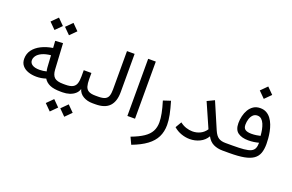

<svg xmlns="http://www.w3.org/2000/svg" viewBox="-128 -1337 3222 2121"><g transform="rotate(20 1482.5 -276.5)"><path d="M382.6 -689.5 455.6 -616.7 528.3 -689.5 455.6 -762.5ZM212.2 -689.5 285.2 -616.7 357.9 -689.5 285.2 -762.5ZM339.1 -425Q263.9 -413.1 205.2 -383.8Q146.5 -354.5 112.9 -309.4Q79.3 -264.4 79.3 -204.8Q79.3 -157.5 105 -126Q130.6 -94.5 174.6 -78.9Q218.5 -63.2 273.2 -63.2Q300.8 -63.2 328.9 -67.7Q356.9 -72.3 383.3 -81.3Q407.5 -40.8 454.1 -20.4Q500.7 0 579.8 0H580.3V-89.8H579.8Q505.1 -89.8 475.2 -117.2Q445.3 -144.5 441.4 -207.5L423.8 -512.5L333.7 -507.1ZM344.7 -341.6 353.3 -202.6Q354.2 -188.5 356.1 -177.9Q357.9 -167.2 360.8 -157.2Q343.3 -152.3 321.3 -149.5Q299.3 -146.7 279.5 -146.7Q223.1 -146.7 193.8 -166Q164.6 -185.3 164.6 -217.8Q164.6 -246.1 183.8 -272Q203.1 -297.9 243 -316.5Q283 -335.2 344.7 -341.6Z M831.1 -237.1V-310.1H741V-237.1Q741 -188 730.8 -155.3Q720.7 -122.6 691.4 -106.2Q662.1 -89.8 604.5 -89.8H580.6Q572.3 -89.8 568.8 -80.2Q565.4 -70.6 565.4 -44.9Q565.4 -19.3 568.8 -9.6Q572.3 0 580.6 0H604.5Q646.7 0 684.3 -12.1Q721.9 -24.2 748.8 -47.7Q775.6 -71.3 785.4 -105Q799.8 -54.4 846.7 -27.2Q893.6 0 955.6 0H990.5V-89.8H957Q903.8 -89.8 876.7 -106Q849.6 -122.1 840.3 -154.9Q831.1 -187.7 831.1 -237.1ZM641.4 174.3 714.4 247.1 787.1 174.3 714.4 101.3ZM470.9 174.3 543.9 247.1 616.7 174.3 543.9 101.3Z M990.2 -89.8Q982.7 -89.8 978.8 -80Q974.9 -70.1 974.9 -44.9Q974.9 -20 978.8 -10Q982.7 0 990.2 0Q1102.5 0 1155 -56.2Q1207.5 -112.3 1207.5 -220.7V-671.6H1117.7V-220.7Q1117.7 -174.3 1107.8 -145.5Q1097.9 -116.7 1070.6 -103.3Q1043.2 -89.8 990.2 -89.8Z M1456.5 0V-671.6H1366.7V0Z M1676.8 -294.2Q1700.4 -217 1711.9 -158.3Q1723.4 -99.6 1723.4 -54.4Q1723.4 6.1 1699 51.8Q1674.6 97.4 1620.6 133.7Q1566.7 169.9 1477.5 203.4L1515.6 284.9Q1621.3 245.1 1686.9 196.3Q1752.4 147.5 1783 85.6Q1813.5 23.7 1813.5 -55.7Q1813.5 -109.1 1800.7 -173.1Q1787.8 -237.1 1762.5 -322.5Z M2217 -494.4 2132.8 -454.1 2259 -167.5Q2231.7 -126.5 2189.6 -105.8Q2147.5 -85.2 2098.6 -85.2Q2062 -85.2 2023.8 -97.8Q1985.6 -110.4 1951.4 -137.2L1909.2 -65.4Q1950.4 -29.8 2000.2 -12.5Q2050 4.9 2099.6 4.9Q2161.6 4.9 2216.3 -21.5Q2271 -47.9 2301.3 -100.6Q2329.8 -45.9 2377.3 -22.9Q2424.8 0 2486.1 0H2494.9V-89.8H2487.1Q2436 -89.8 2404.7 -110.2Q2373.3 -130.6 2349.1 -186.5Z M2645 -765.1 2718 -692.4 2790.8 -765.1 2718 -838.1ZM2824.7 -296.1Q2803.7 -291.3 2777 -287.2Q2750.2 -283.2 2720.5 -283.2Q2674.1 -283.2 2649.4 -298.7Q2624.8 -314.2 2624.8 -355.5Q2624.8 -389.4 2634.6 -421.6Q2644.5 -453.9 2664.9 -474.6Q2685.3 -495.4 2717 -495.4Q2745.1 -495.4 2764.6 -477.8Q2784.2 -460.2 2796.5 -431Q2808.8 -401.9 2815.6 -366.7Q2822.3 -331.5 2824.7 -296.1ZM2495.1 -89.8Q2487.3 -89.8 2483.6 -80.2Q2480 -70.6 2480 -44.9Q2480 -19.3 2483.4 -9.6Q2486.8 0 2495.1 0H2565.2Q2669.9 0 2738.3 -12.9Q2806.6 -25.9 2845.7 -53.8Q2884.8 -81.8 2900.8 -126.2Q2916.7 -170.7 2916.7 -233.4Q2916.7 -262.5 2913.7 -299.2Q2910.6 -335.9 2903 -375.5Q2895.3 -415 2881.2 -452Q2867.2 -489 2845.3 -518.7Q2823.5 -548.3 2792.4 -566Q2761.2 -583.7 2718.8 -583.7Q2672.9 -583.7 2640.1 -562.3Q2607.4 -540.8 2586.5 -505.6Q2565.7 -470.5 2555.9 -428.6Q2546.1 -386.7 2546.1 -345.9Q2546.1 -266.8 2591.4 -234.9Q2636.7 -202.9 2711.7 -202.9Q2746.3 -202.9 2777.1 -207.4Q2807.9 -211.9 2835.2 -219.2Q2835.2 -177.7 2823.5 -152.1Q2811.8 -126.5 2782.7 -112.9Q2753.7 -99.4 2701.8 -94.6Q2649.9 -89.8 2569.6 -89.8Z"/></g></svg>

Font: Estedad-FD-VF Thin
Style: Regular
Weight: 100
Designer: Amin Abedi
Version: Version 5.0